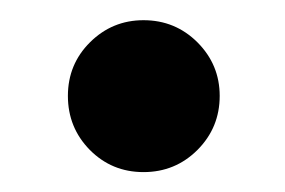

<svg xmlns="http://www.w3.org/2000/svg" viewBox="-20 -363 285 192"><path d="M123.5 -190.9Q91.8 -190.9 69.8 -213.1Q47.9 -235.4 47.9 -267.1Q47.9 -298.8 70.1 -320.8Q92.3 -342.8 123.5 -342.8Q155.3 -342.8 177.5 -320.6Q199.7 -298.3 199.7 -267.1Q199.7 -235.4 177.5 -213.1Q155.3 -190.9 123.5 -190.9Z"/></svg>

Font: Reddit Sans SemiBold
Style: Italic
Weight: 600
Italic angle: -11.25°
Designer: Stephen Hutchings
Version: Version 1.013